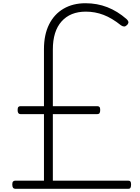

<svg xmlns="http://www.w3.org/2000/svg" viewBox="-20 -1168 868 1188"><path d="M73 0Q65 0 60.5 -6.5Q56 -13 56 -27Q56 -40 61 -45Q66 -50 73 -50H252V-462H106Q98 -462 93.5 -468Q89 -474 89 -487Q89 -501 93.5 -506Q98 -511 106 -511H252V-864Q252 -953 283.5 -1016.5Q315 -1080 373 -1114Q431 -1148 509 -1148Q581 -1148 644 -1123.5Q707 -1099 763 -1050Q771 -1043 774 -1034.5Q777 -1026 767 -1014Q757 -1004 748.5 -1004Q740 -1004 729 -1011Q673 -1056 620.5 -1076Q568 -1096 511 -1096Q415 -1096 361 -1035.5Q307 -975 307 -862V-511H583Q591 -511 595.5 -506Q600 -501 600 -488Q600 -474 596 -468Q592 -462 583 -462H307V-50H775Q783 -50 787 -45Q791 -40 791 -27Q791 -13 787.5 -6.5Q784 0 775 0Z"/></svg>

Font: Playwrite CL ExtraLight
Style: Regular
Weight: 200
Designer: Veronika Burian, José Scaglione
Foundry: TypeTogether
Version: Version 1.002